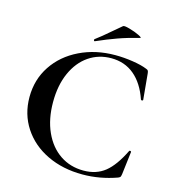

<svg xmlns="http://www.w3.org/2000/svg" viewBox="-117 -894 916 1005"><g transform="rotate(15 340.5 -391.5)"><path d="M600 -609Q609 -606 611.5 -601.5Q614 -597 615 -586L628 -447Q628 -444 623 -443Q618 -442 616 -446Q588 -528 536 -571.5Q484 -615 411 -615Q343 -615 289.5 -578.5Q236 -542 205.5 -474Q175 -406 175 -315Q175 -223 206.5 -153.5Q238 -84 293.5 -46.5Q349 -9 421 -9Q490 -9 537 -46.5Q584 -84 626 -170Q627 -173 632 -172Q637 -171 637 -168L622 -44Q620 -32 618 -28.5Q616 -25 607 -21Q515 12 421 12Q314 12 229.5 -28.5Q145 -69 97 -142Q49 -215 49 -308Q49 -403 98.5 -477.5Q148 -552 234.5 -594Q321 -636 427 -636Q474 -636 522.5 -628.5Q571 -621 600 -609ZM303 -678Q299 -678 298 -682.5Q297 -687 300 -689Q329 -710 381 -755Q411 -781 426 -793Q431 -798 461.5 -789.5Q492 -781 515.5 -769.5Q539 -758 527 -756Q465 -741 413.5 -722.5Q362 -704 305 -679Z"/></g></svg>

Font: Cormorant Infant
Style: Bold
Weight: 700
Designer: Christian Thalmann (Catharsis Fonts)
Foundry: Catharsis Fonts
Version: Version 4.000